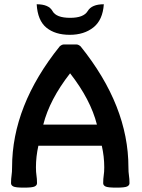

<svg xmlns="http://www.w3.org/2000/svg" viewBox="-20 -859 652 884"><path d="M156.7 -188Q145.5 -138.2 145.5 -88.9Q145.5 -66.4 147.9 -51.3Q150.4 -36.1 150.4 -15.6Q150.4 -5.9 139.6 -0.5Q128.9 4.9 90.3 4.9Q51.8 4.9 41.3 -0.5Q30.8 -5.9 30.8 -15.6Q30.8 -36.1 33.2 -51.3Q35.6 -66.4 35.6 -88.9Q35.6 -372.6 254.9 -645.5Q265.1 -654.3 273.9 -654.3H332Q340.8 -654.3 351.1 -645.5Q571.3 -372.1 571.3 -88.9Q571.3 -66.4 573.7 -51.3Q576.2 -36.1 576.2 -15.6Q576.2 -5.9 565.4 -0.5Q554.7 4.9 515.6 4.9Q476.1 4.9 465.6 -0.5Q455.1 -5.9 455.1 -15.6Q455.1 -36.1 457.5 -51.3Q460 -66.4 460 -88.9Q460 -138.2 448.7 -188ZM426.3 -285.2Q397 -400.9 302.7 -521.5Q208.5 -400.9 179.2 -285.2ZM301.3 -698.7Q233.9 -698.7 193.6 -731.7Q153.3 -764.6 148.9 -839.4Q204.6 -839.4 221.7 -808.1Q238.8 -776.9 303.2 -776.9Q365.2 -776.9 383.8 -808.1Q402.3 -839.4 458 -839.4Q453.1 -767.1 410.2 -732.9Q367.2 -698.7 301.3 -698.7Z"/></svg>

Font: Bainsley
Style: Bold
Weight: 700
Designer: Paul James MIller
Foundry: High-Logic / Made with FontCreator
Version: Version 1.411;March 28, 2021;FontCreator 13.0.0.2683 64-bit